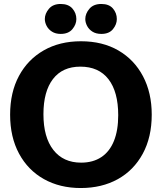

<svg xmlns="http://www.w3.org/2000/svg" viewBox="-20 -928 815 968"><path d="M387 20Q282 20 201.5 -25Q121 -70 76 -153.5Q31 -237 31 -350Q31 -462 75.5 -545Q120 -628 200.5 -674Q281 -720 388 -720Q497 -720 577 -673.5Q657 -627 701 -543.5Q745 -460 745 -350Q745 -236 699.5 -152.5Q654 -69 573.5 -24.5Q493 20 387 20ZM389 -108Q449 -108 491 -136Q533 -164 554.5 -217.5Q576 -271 576 -347Q576 -465 527 -528.5Q478 -592 385 -592Q295 -592 247 -529.5Q199 -467 199 -352Q199 -236 249 -172Q299 -108 389 -108ZM206 -832Q206 -859 226.5 -883.5Q247 -908 286 -908Q325 -908 345 -885Q365 -862 365 -832Q365 -805 345 -781Q325 -757 286 -757Q260 -757 242 -768.5Q224 -780 215 -797.5Q206 -815 206 -832ZM410 -832Q410 -859 430.5 -883.5Q451 -908 491 -908Q530 -908 549.5 -885Q569 -862 569 -832Q569 -805 549.5 -781Q530 -757 491 -757Q464 -757 446 -768.5Q428 -780 419 -797.5Q410 -815 410 -832Z"/></svg>

Font: Moderustic
Style: Bold
Weight: 700
Designer: Tural Alisoy
Foundry: TAFT Foundry
Version: Version 2.120